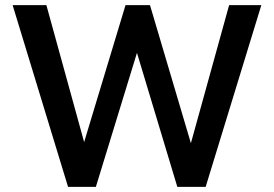

<svg xmlns="http://www.w3.org/2000/svg" viewBox="-20 -725 1062 745"><path d="M244 0 29 -705H160L316 -139H296L467 -705H562L730 -138H712L869 -705H994L778 0H668L506 -538H517L352 0Z"/></svg>

Font: Nunito Sans 10pt SemiCondensed
Style: Bold
Weight: 700
Width: 4
Designer: Vernon Adams
Foundry: Vernon Adams
Version: Version 3.101;gftools[0.9.27]